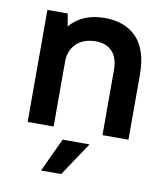

<svg xmlns="http://www.w3.org/2000/svg" viewBox="-80 -577 736 844"><g transform="rotate(10 287.5 -154.5)"><path d="M65 -500H156L165 -444Q221 -509 320 -509Q412 -509 463.5 -454.5Q515 -400 515 -290V0H399V-290Q399 -345 372.5 -373Q346 -401 300 -401Q246 -401 214.5 -372Q183 -343 181 -295V0H65ZM230 50H350L250 200H160Z"/></g></svg>

Font: PT Root UI Web Bold
Style: Regular
Weight: 700
Designer: Vitaly Kuzmin
Foundry: ParaType Ltd.
Version: Version 1.000W